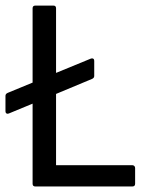

<svg xmlns="http://www.w3.org/2000/svg" viewBox="-33 -675 529 695"><path d="M95.2 0Q85 0 85 -9.8V-299.8L-1 -264.2Q-5.9 -262.2 -9.5 -264.4Q-13.2 -266.6 -13.2 -272V-328.1Q-13.2 -335.4 -4.9 -338.9L85 -376V-645Q85 -654.8 95.2 -654.8H160.2Q169.9 -654.8 169.9 -645V-411.1L295.9 -462.9Q300.8 -464.8 304.4 -462.6Q308.1 -460.4 308.1 -455.1V-399.9Q308.1 -392.6 299.8 -389.2L169.9 -335V-77.1H445.8Q450.2 -77.1 453.1 -74.2Q456.1 -71.3 456.1 -66.9V-9.8Q456.1 0 445.8 0Z"/></svg>

Font: Sofia Sans
Style: Regular
Weight: 400
Designer: Botio Nikoltchev, Ani Petrova
Foundry: lettersoup
Version: Version 4.100